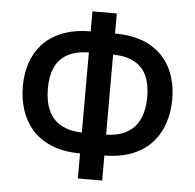

<svg xmlns="http://www.w3.org/2000/svg" viewBox="-52 -777 852 840"><g transform="rotate(5 374.0 -357.0)"><path d="M427.2 -724.1V-636.2Q523.4 -635.3 584 -599.9Q644.5 -564.5 673.1 -505.1Q701.7 -445.8 701.7 -371.1Q701.7 -316.9 686 -268.1Q670.4 -219.2 637.5 -181.9Q604.5 -144.5 552.5 -122.8Q500.5 -101.1 427.2 -100.1V9.8H320.3V-100.1Q246.6 -100.6 194.1 -122.6Q141.6 -144.5 108.9 -182.1Q76.2 -219.7 60.8 -268.3Q45.4 -316.9 45.4 -371.1Q45.4 -425.8 61 -473.4Q76.7 -521 109.9 -557.4Q143.1 -593.8 195.3 -614.7Q247.6 -635.7 320.3 -636.2V-724.1ZM320.3 -543.5Q262.2 -542.5 225.6 -521.7Q189 -501 172.1 -462.9Q155.3 -424.8 155.3 -372.1Q155.3 -314.5 173.3 -274.7Q191.4 -234.9 228.3 -214.1Q265.1 -193.4 320.3 -191.9ZM426.8 -543.5V-191.9Q482.9 -193.4 519.5 -214.8Q556.2 -236.3 574 -276.1Q591.8 -315.9 591.8 -372.1Q591.8 -425.8 575 -463.6Q558.1 -501.5 521.5 -522Q484.9 -542.5 426.8 -543.5Z"/></g></svg>

Font: Open Sans SemiCondensed SemiBold
Style: Regular
Weight: 600
Width: 4
Designer: Monotype Design Team
Foundry: Monotype Imaging Inc.
Version: Version 3.000